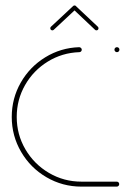

<svg xmlns="http://www.w3.org/2000/svg" viewBox="-20 -694 480 714"><path d="M23.7 -259.3Q23.7 -328.1 57.2 -386.9Q90.7 -445.6 148.3 -480.9Q205.9 -516.3 274.4 -518.5Q278.1 -518.5 281.1 -515.7Q284.1 -513 284.1 -509.3Q284.1 -505.6 281.5 -502.8Q278.9 -500 274.8 -500Q211.1 -497.8 157.8 -465Q104.4 -432.2 73.3 -377.8Q42.2 -323.3 42.2 -259.3Q42.2 -193.7 74.6 -138.5Q107 -83.3 162.2 -50.9Q217.4 -18.5 283 -18.5H414.1Q418.1 -18.5 420.7 -15.9Q423.3 -13.3 423.3 -9.3Q423.3 -5.6 420.7 -2.8Q418.1 0 414.1 0H283Q212.6 0 153 -34.8Q93.3 -69.6 58.5 -129.3Q23.7 -188.9 23.7 -259.3ZM405.6 -509.3Q405.6 -513.3 408.3 -515.9Q411.1 -518.5 414.8 -518.5Q418.9 -518.5 421.5 -515.9Q424.1 -513.3 424.1 -509.3Q424.1 -505.6 421.5 -502.8Q418.9 -500 414.8 -500Q411.1 -500 408.3 -502.8Q405.6 -505.6 405.6 -509.3ZM257 -673.7Q260.4 -673.7 262.6 -671.5Q264.8 -669.3 264.8 -665.9Q264.8 -662.6 262.6 -660.4L180 -583.3Q177.8 -581.1 174.8 -581.1Q171.5 -581.1 169.3 -583.3Q167 -585.6 167 -588.9Q167 -592.2 169.3 -594.4L251.9 -671.5Q254.1 -673.7 257 -673.7ZM262.6 -671.1 344.1 -594.4Q346.3 -592.2 346.3 -588.9Q346.3 -585.6 344.1 -583.3Q341.9 -581.1 338.5 -581.1Q335.6 -581.1 333.3 -583.3L252.2 -660Z"/></svg>

Font: 26F Galaxy Sans Hairline
Style: Regular
Weight: 50
Designer: C₂₉H₂₅N₃O₅
Version: Version 1.100